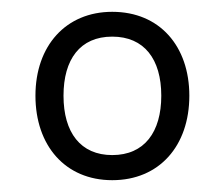

<svg xmlns="http://www.w3.org/2000/svg" viewBox="-20 -575 380 325"><path d="M170 -270C249.5 -270 300.5 -328 300.5 -413C300.5 -496.5 250.5 -555 170 -555C91.5 -555 40 -497.5 40 -413C40 -328.5 90.5 -270 170 -270ZM170 -312.5C116.5 -312.5 87.5 -350.5 87.5 -413C87.5 -474.5 115.5 -513 170 -513C224 -513 253 -475 253 -413C253 -351.5 224.5 -312.5 170 -312.5Z"/></svg>

Font: Vela Sans ExtLt
Style: Regular
Weight: 200
Designer: Principal design: Mikhail Sharanda - project Manrope.
Design modification: Ravid Balaliev
Foundry: Mikhail Sharanda
Version: Version 1.001